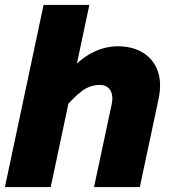

<svg xmlns="http://www.w3.org/2000/svg" viewBox="-29 -760 699 780"><path d="M353 0 425 -338Q432 -373 418.5 -394Q405 -415 376 -415Q338 -415 305 -391Q272 -367 225 -312L238 -455Q291 -517 343 -544.5Q395 -572 449 -572Q510 -572 552.5 -545.5Q595 -519 612 -471Q629 -423 615 -357L539 0ZM-9 0 148 -740H334L177 0Z"/></svg>

Font: Azeret Mono Thin ExtraBold
Style: Italic
Weight: 800
Italic angle: -12°
Version: Version 1.002